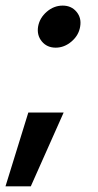

<svg xmlns="http://www.w3.org/2000/svg" viewBox="-63 -514 348 682"><path d="M-43.5 147.9 37.6 -114.3H163.1L46.4 147.9ZM134.8 -344.7Q104 -344.7 85.7 -366.7Q67.4 -388.7 72.3 -419.4Q77.6 -450.2 103 -472.2Q128.4 -494.1 159.7 -494.1Q190.4 -494.1 208.7 -472.2Q227.1 -450.2 221.7 -419.4Q216.8 -388.7 191.2 -366.7Q165.5 -344.7 134.8 -344.7Z"/></svg>

Font: Inter Display Semi Bold
Style: Italic
Weight: 600
Italic angle: -9.39999°
Designer: Rasmus Andersson
Foundry: rsms
Version: Version 4.000;git-4fc901f